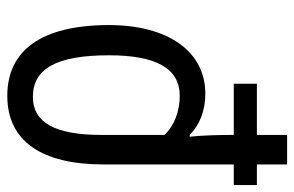

<svg xmlns="http://www.w3.org/2000/svg" viewBox="-166 -424 827 540"><g transform="rotate(-90 248.0 -153.5)"><path d="M-2 155H56V240H139V155H283V90H139C139 47 138 3 134 -34H139C167 -6 207 10 255 10C374 10 448 -95 448 -261C448 -452 376 -547 249 -547C122 -547 56 -451 56 -276V90H-2ZM249 -62C208 -62 166 -76 139 -105V-282C139 -413 174 -475 246 -475C325 -475 363 -409 363 -261C363 -130 327 -62 249 -62Z"/></g></svg>

Font: Noto Sans Condensed
Style: Regular
Weight: 400
Width: 3
Designer: Monotype Design Team
Foundry: Monotype Imaging Inc.
Version: Version 2.013